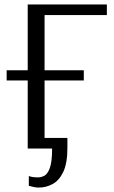

<svg xmlns="http://www.w3.org/2000/svg" viewBox="-20 -670 515 866"><path d="M155 176Q144 176 132 173.5Q120 171 110 168V124Q118 127 127.5 128.5Q137 130 153 130Q165 130 179.5 123Q194 116 204.5 88.5Q215 61 215 0H105V-307H10V-353H105V-650H462V-602H181V-353H358V-307H181V-48H284V-3Q284 66 265.5 105Q247 144 217.5 160Q188 176 155 176Z"/></svg>

Font: Arsenal SC
Style: Regular
Weight: 400
Designer: Andrij Shevchenko
Foundry: Stairsfor
Version: Version 2.001; ttfautohint (v1.8.4.7-5d5b)